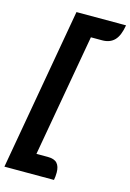

<svg xmlns="http://www.w3.org/2000/svg" viewBox="-148 -864 727 1070"><g transform="rotate(15 215.5 -329.0)"><path d="M155 -797H441Q431 -736 405 -709Q379 -682 334 -682H269L144 24H210Q247 24 263.5 42Q280 60 280 96Q280 118 276 139H-10Z"/></g></svg>

Font: K2D
Style: Bold Italic
Weight: 700
Italic angle: -10°
Designer: Katatrad Aksorn Co.,Ltd.
Foundry: Cadson Demak Co.,Ltd.
Version: Version 1.000; ttfautohint (v1.6)